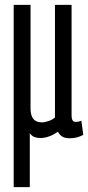

<svg xmlns="http://www.w3.org/2000/svg" viewBox="-20 -556 361 786"><path d="M36 210V-536H105V-112Q105 -55 151 -55Q163 -55 179 -60.5Q195 -66 205 -75V-536H273V-82Q273 -57 290 -57Q302 -57 313 -62L321 -4Q308 3 295 6.5Q282 10 266 10Q245 10 234 2.5Q223 -5 217 -17Q203 -6 183.5 1.5Q164 9 145 9Q132 9 121 5Q110 1 102 -11V210Z"/></svg>

Font: Georama ExtraCondensed
Style: Regular
Weight: 400
Width: 2
Designer: Jean-Baptiste Levee
Foundry: Production Type
Version: Version 1.000